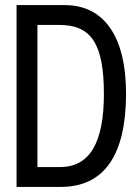

<svg xmlns="http://www.w3.org/2000/svg" viewBox="-20 -734 540 754"><path d="M45 0H219C389 0 475 -125 475 -366C475 -593 387 -714 234 -714H45ZM216 -78H127V-636H214C339 -636 388 -560 388 -366C388 -176 334 -78 216 -78Z"/></svg>

Font: Noto Sans Mono ExtraCondensed
Style: Regular
Weight: 400
Width: 2
Designer: Monotype Design Team
Foundry: Monotype Imaging Inc.
Version: Version 2.014